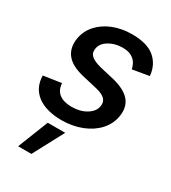

<svg xmlns="http://www.w3.org/2000/svg" viewBox="-192 -651 877 986"><g transform="rotate(30 246.5 -157.5)"><path d="M481.9 -412.1 383.8 -395.5Q380.4 -414.1 370.4 -430.7Q360.4 -447.3 340.6 -458Q320.8 -468.8 287.6 -468.8Q242.2 -468.3 208 -447.3Q173.8 -426.3 168.9 -394.5Q164.1 -367.7 181.2 -351.8Q198.2 -335.9 240.7 -324.7L324.7 -305.2Q397.5 -287.6 429 -251Q460.4 -214.4 450.7 -155.8Q442.4 -106.9 408.2 -69.3Q374 -31.7 320.6 -10.5Q267.1 10.7 201.7 11.2Q108.9 10.7 57.1 -28.6Q5.4 -67.9 3.9 -139.6L109.4 -155.3Q111.8 -115.2 137.7 -95Q163.6 -74.7 210 -74.2Q263.7 -74.2 299.6 -96.9Q335.4 -119.6 340.3 -151.9Q344.7 -177.2 329.3 -193.8Q314 -210.4 275.4 -219.7L187 -240.2Q112.8 -257.3 82.5 -295.9Q52.2 -334.5 62 -393.1Q70.3 -440.9 102.8 -476.8Q135.3 -512.7 185.5 -532.7Q235.8 -552.7 296.9 -552.7Q386.7 -552.7 431.4 -514.6Q476.1 -476.6 481.9 -412.1ZM76.2 238.3 147.5 57.6H251L154.8 238.3Z"/></g></svg>

Font: Inter Tight Medium
Style: Italic
Weight: 500
Italic angle: -9.39999°
Designer: Rasmus Andersson
Foundry: rsms
Version: Version 3.004